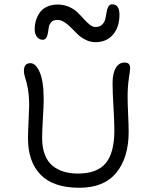

<svg xmlns="http://www.w3.org/2000/svg" viewBox="-20 -905 690 897"><path d="M179.2 -719.2Q163.1 -719.2 152.6 -732.9Q142.1 -746.6 142.1 -768.1Q142.1 -789.1 147.7 -808.3Q153.3 -827.6 165 -845.2Q176.8 -862.8 198.7 -873.3Q220.7 -883.8 250 -883.8Q278.3 -883.8 302.5 -873Q326.7 -862.3 342.5 -846.7Q358.4 -831.1 372.1 -815.7Q385.7 -800.3 399.4 -789.6Q413.1 -778.8 425.8 -778.8Q445.8 -778.8 457 -789.8Q468.3 -800.8 471.9 -816.4Q475.6 -832 477.8 -847.4Q480 -862.8 486.1 -873.8Q492.2 -884.8 503.9 -884.8Q538.1 -884.8 538.1 -836.9Q538.1 -778.8 508.1 -743.4Q478 -708 425.8 -708Q401.9 -708 380.4 -718.8Q358.9 -729.5 343 -744.6Q327.1 -759.8 312.5 -775.1Q297.9 -790.5 281.2 -801.3Q264.6 -812 248 -812Q230.5 -812 220.7 -802.5Q210.9 -793 208.3 -779.3Q205.6 -765.6 203.9 -752Q202.1 -738.3 196.5 -728.8Q190.9 -719.2 179.2 -719.2ZM351.1 -27.8Q229 -27.8 169.9 -88.6Q110.8 -149.4 110.8 -257.8Q110.8 -287.1 113.5 -340.1Q116.2 -393.1 116.2 -410.2Q116.2 -459 110.1 -491Q104 -522.9 97.9 -541Q91.8 -559.1 91.8 -574.2Q91.8 -609.9 122.1 -609.9Q147 -609.9 165.5 -567.9Q184.1 -525.9 184.1 -439Q184.1 -413.6 180.4 -351.3Q176.8 -289.1 176.8 -259.8Q176.8 -214.8 189.7 -181.9Q202.6 -148.9 226.1 -130.1Q249.5 -111.3 278.8 -102.8Q308.1 -94.2 344.2 -94.2Q433.6 -94.2 473.9 -142.6Q514.2 -190.9 514.2 -295.9Q514.2 -340.3 510 -407.7Q505.9 -475.1 505.9 -516.1Q505.9 -562 520.8 -587.4Q535.6 -612.8 562 -612.8Q575.2 -612.8 581.5 -606.7Q587.9 -600.6 587.9 -585Q587.9 -577.1 582 -538.6Q576.2 -500 576.2 -452.1Q576.2 -425.3 578.6 -371.1Q581.1 -316.9 581.1 -289.1Q581.1 -168.5 523.4 -98.1Q465.8 -27.8 351.1 -27.8Z"/></svg>

Font: Shantell Sans Irregular Bouncy
Style: Regular
Weight: 300
Designer: Stephen Nixon, Anya Danilova, Shantell Martin
Foundry: Arrow Type
Version: Version 1.006;[9816181b4]